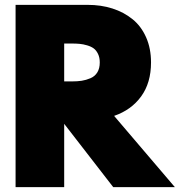

<svg xmlns="http://www.w3.org/2000/svg" viewBox="-20 -770 740 790"><path d="M44.1 -750H340.5Q395.9 -750 442.7 -735Q489.5 -720 525.2 -691.1Q560.9 -662.3 581.1 -616.6Q601.4 -570.9 601.4 -513.2Q601.4 -429.1 560.7 -373.2Q520 -317.3 449.5 -293.2L699.5 0H445.9L244.5 -260H244.1V0H44.1ZM244.1 -590.9V-435H275Q298.2 -435 316.1 -437.7Q334.1 -440.5 352.3 -448.2Q370.5 -455.9 380.5 -472.3Q390.5 -488.6 390.5 -513.2Q390.5 -533.2 383.4 -548Q376.4 -562.7 365.7 -570.7Q355 -578.6 338.6 -583.4Q322.3 -588.2 308 -589.5Q293.6 -590.9 275 -590.9Z"/></svg>

Font: Spartan MB Black
Style: Regular
Weight: 900
Designer: Matt Bailey, Mirko Velimirovic
Foundry: Matt Bailey
Version: Version 1.005